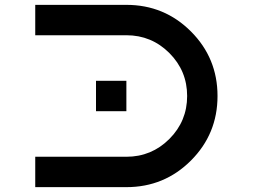

<svg xmlns="http://www.w3.org/2000/svg" viewBox="-20 -770 1040 790"><path d="M500 -750Q656.2 -750 765.6 -640.6Q875 -531.2 875 -375Q875 -218.8 765.6 -109.4Q656.2 0 500 0H125V-125H500Q603.5 -125 676.8 -198.2Q750 -271.5 750 -375Q750 -478.5 676.8 -551.8Q603.5 -625 500 -625H125V-750ZM500 -312.5H375V-437.5H500Z"/></svg>

Font: Xanmono
Style: Regular
Weight: 400
Designer: GGBotNet
Foundry: GGBotNet
Version: 1.00